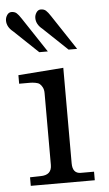

<svg xmlns="http://www.w3.org/2000/svg" viewBox="-65 -748 446 783"><g transform="rotate(-5 158.0 -356.5)"><path d="M29 -35 72 -36Q118 -36 118 -78V-372Q118 -386 113 -395.5Q108 -405 102 -410Q96 -415 84 -417Q72 -419 64 -419Q56 -419 40.5 -419Q25 -419 18 -419V-454L203 -468V-77Q203 -35 237 -35H291V0H29ZM52 -682 146 -540H138Q129 -540 120 -540H111L12 -634Q-13 -654 -13 -680Q-13 -692 -6 -702.5Q1 -713 12 -713Q25 -713 33 -706Q41 -699 52 -682ZM172 -682 266 -540H258Q249 -540 240 -540H231L132 -634Q107 -654 107 -680Q107 -692 114 -702.5Q121 -713 132 -713Q145 -713 153 -706Q161 -699 172 -682Z"/></g></svg>

Font: Academico
Style: Regular
Weight: 400
Foundry: Steinberg Media Technologies GmbH
Version: Version 0.902